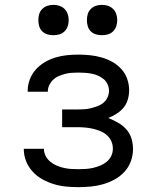

<svg xmlns="http://www.w3.org/2000/svg" viewBox="-20 -763 640 791"><path d="M303 8Q277 8 251.5 5.5Q226 3 201.5 -4.5Q177 -12 154.5 -24.5Q132 -37 114.5 -56Q97 -75 87.5 -99Q78 -123 78 -149Q78 -149 78 -149.5Q78 -150 78 -150H161Q161 -134 168 -120.5Q175 -107 187 -97Q199 -87 213 -81Q227 -75 242 -71.5Q257 -68 272 -67Q287 -66 303 -66Q318 -66 333.5 -67Q349 -68 364 -71.5Q379 -75 393.5 -81Q408 -87 420 -97Q432 -107 438.5 -121Q445 -135 445 -151Q445 -167 438.5 -181.5Q432 -196 420 -206.5Q408 -217 393 -223Q378 -229 363 -232.5Q348 -236 332 -237.5Q316 -239 300 -239H236V-312H300Q314 -312 328 -313Q342 -314 355.5 -317.5Q369 -321 382.5 -326Q396 -331 406.5 -340Q417 -349 423 -362Q429 -375 429 -389V-390Q429 -403 423 -416Q417 -429 406.5 -437.5Q396 -446 383.5 -451.5Q371 -457 357.5 -459.5Q344 -462 330 -463Q316 -464 303 -464Q289 -464 275 -463Q261 -462 248 -458.5Q235 -455 222 -449.5Q209 -444 199 -434.5Q189 -425 183 -412.5Q177 -400 177 -386Q177 -386 177 -385.5Q177 -385 177 -385H94Q94 -385 94 -386Q94 -387 94 -388Q94 -412 102.5 -435Q111 -458 127 -476Q143 -494 164 -506.5Q185 -519 208 -526Q231 -533 255 -535.5Q279 -538 303 -538Q327 -538 351 -535.5Q375 -533 398 -526.5Q421 -520 442 -508.5Q463 -497 479.5 -479Q496 -461 504 -438Q512 -415 512 -391Q512 -372 506.5 -353Q501 -334 489 -319.5Q477 -305 460.5 -294.5Q444 -284 426 -277Q446 -269 465.5 -258Q485 -247 500 -230.5Q515 -214 521.5 -192.5Q528 -171 528 -149Q528 -123 519 -98.5Q510 -74 492.5 -55Q475 -36 452 -23.5Q429 -11 404.5 -4Q380 3 354 5.5Q328 8 303 8ZM400 -618Q387 -618 375 -621.5Q363 -625 354 -634Q345 -643 341.5 -655Q338 -667 338 -680Q338 -693 341.5 -705Q345 -717 354 -726Q363 -735 375 -739Q387 -743 400 -743Q413 -743 425 -739Q437 -735 446 -726Q455 -717 459 -705Q463 -693 463 -680Q463 -667 459 -655Q455 -643 446 -634Q437 -625 425 -621.5Q413 -618 400 -618ZM200 -618Q187 -618 175 -621.5Q163 -625 154 -634Q145 -643 141.5 -655Q138 -667 138 -680Q138 -693 141.5 -705Q145 -717 154 -726Q163 -735 175 -739Q187 -743 200 -743Q213 -743 225 -739Q237 -735 246 -726Q255 -717 259 -705Q263 -693 263 -680Q263 -667 259 -655Q255 -643 246 -634Q237 -625 225 -621.5Q213 -618 200 -618Z"/></svg>

Font: Iosevka Curly Extended
Style: Regular
Weight: 400
Width: 7
Monospace: yes
Designer: Belleve Invis
Foundry: Belleve Invis
Version: Version 11.1.0; ttfautohint (v1.8.3)